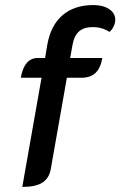

<svg xmlns="http://www.w3.org/2000/svg" viewBox="-20 -729 475 758"><path d="M144 -422H62Q76 -500 129 -500H158L167 -554Q181 -630 227.5 -669.5Q274 -709 349 -709Q387 -709 411 -693Q435 -677 435 -651Q435 -638 428.5 -624.5Q422 -611 412 -603Q383 -622 346 -622Q311 -622 291.5 -604.5Q272 -587 266 -550L257 -500H384Q377 -460 357 -441Q337 -422 301 -422H244L180 -59Q173 -24 146.5 -7.5Q120 9 68 9Z"/></svg>

Font: K2D Medium
Style: Italic
Weight: 500
Italic angle: -10°
Designer: Katatrad Aksorn Co.,Ltd.
Foundry: Cadson Demak Co.,Ltd.
Version: Version 1.000; ttfautohint (v1.6)